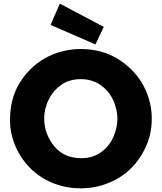

<svg xmlns="http://www.w3.org/2000/svg" viewBox="-20 -1024 891 1058"><path d="M35.2 -361.3Q35.2 -268.6 82 -183.6Q128.9 -98.6 210.9 -45.9Q255.9 -17.6 309.6 -2Q363.3 13.7 423.8 13.7Q484.4 13.7 538.1 -2Q591.8 -17.6 636.7 -44.9Q719.7 -96.7 767.6 -183.6Q816.4 -269.5 816.4 -370.1Q816.4 -423.8 801.8 -474.6Q787.1 -525.4 760.7 -569.3Q710 -651.4 623 -703.1Q536.1 -753.9 424.8 -753.9Q371.1 -753.9 320.3 -740.2Q269.5 -727.5 224.6 -701.2Q141.6 -653.3 87.9 -566.4Q35.2 -480.5 35.2 -362.3Q35.2 -361.3 35.2 -361.3ZM223.6 -372.1Q223.6 -399.4 230.5 -426.8Q237.3 -454.1 250 -478.5Q273.4 -525.4 317.4 -556.6Q362.3 -587.9 425.8 -587.9Q461.9 -587.9 491.2 -577.1Q520.5 -567.4 543 -548.8Q585 -516.6 606.4 -465.8Q627 -416 627 -369.1Q627 -322.3 606.4 -273.4Q585.9 -223.6 543.9 -190.4Q520.5 -172.9 492.2 -162.1Q462.9 -152.3 427.7 -152.3Q333 -152.3 278.3 -218.8Q223.6 -286.1 223.6 -371.1Q223.6 -371.1 223.6 -372.1ZM309.6 -1003.9Q296.9 -974.6 258.8 -886.7Q320.3 -860.4 505.9 -779.3Q517.6 -803.7 551.8 -876Q491.2 -908.2 309.6 -1003.9Z"/></svg>

Font: Avakin
Style: Bold
Weight: 700
Designer: Herb Lubalin, Tom Carnase, Ed Benguiat, Adobe Type Staff
Version: Version 1.0